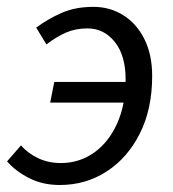

<svg xmlns="http://www.w3.org/2000/svg" viewBox="-31 -517 494 549"><path d="M139.8 12Q90.7 12 51.8 -8Q12.8 -28.1 -10.8 -55.7L29.2 -101.4Q47.6 -79.3 77.4 -65Q107.1 -50.8 143 -50.8Q195.8 -50.8 237.8 -80.5Q279.7 -110.1 304 -164.1Q328.2 -218 328.2 -290Q328.2 -358.2 297.3 -397Q266.4 -435.8 219.3 -435.8Q185.2 -435.8 157.8 -423.9Q130.4 -411.9 101.7 -390L72.5 -438Q105.4 -462.6 144.9 -480Q184.4 -497.4 236 -497.4Q283.7 -497.4 321.7 -473.4Q359.8 -449.4 381.9 -405.2Q404.1 -361.1 404.1 -299.7Q404.1 -204.8 368.7 -134.9Q333.4 -65 273.6 -26.5Q213.9 12 139.8 12ZM112.5 -223.7 124.2 -282.8H368.6L356.5 -223.7Z"/></svg>

Font: Source Sans 3
Style: Italic
Weight: 200
Italic angle: -11°
Designer: Paul D. Hunt
Foundry: Adobe
Version: Version 3.046;hotconv 1.0.118;makeotfexe 2.5.65603